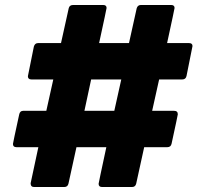

<svg xmlns="http://www.w3.org/2000/svg" viewBox="-20 -751 825 771"><path d="M510 0H390Q376 0 376 -13Q376 -16 407 -160H287L255 -14Q252 0 238 0H117Q103 0 103 -15L134 -160H46Q32 -160 32 -173Q32 -176 57 -291Q60 -306 73 -306H166L194 -432H106Q92 -432 92 -445Q92 -448 116 -564Q120 -578 133 -578H225L256 -718Q259 -731 274 -731H394Q408 -731 408 -719Q408 -716 378 -578H498L529 -718Q533 -731 546 -731H667Q681 -731 681 -719Q681 -716 651 -578H739Q753 -578 753 -566Q753 -563 729 -446Q726 -432 712 -432H619L591 -306H679Q694 -306 694 -292Q694 -289 669 -174Q666 -160 652 -160H559L527 -14Q524 0 510 0ZM439 -306 467 -432H346L319 -306Z"/></svg>

Font: YamahaIndonesia935. App XBold
Style: Regular
Weight: 800
Designer: Dalton Maag Ltd
Foundry: Dalton Maag Ltd
Version: Version 1.002; January 01, 2024; Regular/Italic